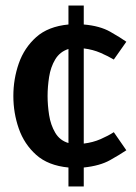

<svg xmlns="http://www.w3.org/2000/svg" viewBox="-20 -595 488 690"><path d="M389 -381Q369 -393 341.5 -405Q314 -417 281 -421V-79Q314 -83 341.5 -95Q369 -107 389 -120L434 -55Q412 -40 375.5 -19.5Q339 1 281 7V75H226V7Q153 0 110 -38.5Q67 -77 47.5 -133Q28 -189 28 -250Q28 -311 47.5 -367Q67 -423 110 -461.5Q153 -500 226 -507V-575H281V-507Q339 -502 376 -481Q413 -460 434 -445ZM151 -250Q151 -217 156.5 -181.5Q162 -146 178.5 -118Q195 -90 226 -81V-419Q195 -409 178.5 -381.5Q162 -354 156.5 -318.5Q151 -283 151 -250Z"/></svg>

Font: Epunda Sans SemiBold
Style: Regular
Weight: 600
Designer: Simon Atzbach
Foundry: typofactur
Version: Version 2.204; ttfautohint (v1.8.4.7-5d5b)